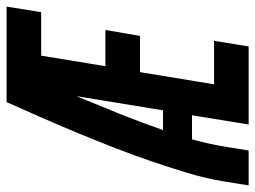

<svg xmlns="http://www.w3.org/2000/svg" viewBox="-133 -659 775 583"><g transform="rotate(-90 254.5 -367.5)"><path d="M-17 0 -5 -74Q4 -130 21 -186Q38 -242 57 -297.5Q76 -353 97.5 -408Q119 -463 141.5 -517.5Q164 -572 188 -626.5Q212 -681 236 -735H526L509 -630H377L345 -435H455L437 -330H327L290 -105H422L405 0H168L196 -172H123Q116 -147 110.5 -122.5Q105 -98 101 -74L89 0ZM151 -260H211L254 -523Q227 -458 200.5 -392Q174 -326 151 -260Z"/></g></svg>

Font: Iosevka Term Curly XBd Obl
Style: Regular
Weight: 800
Italic angle: -9°
Designer: Belleve Invis
Foundry: Belleve Invis
Version: Version 32.3.0